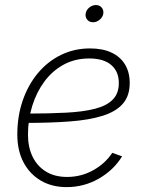

<svg xmlns="http://www.w3.org/2000/svg" viewBox="-20 -745 590 774"><path d="M248.5 9.3Q189 9.3 144.3 -17.1Q99.6 -43.5 74.7 -90.8Q49.8 -138.2 49.8 -202.6Q49.8 -276.4 71.5 -339.6Q93.3 -402.8 132.8 -450.2Q172.4 -497.6 226.1 -523.7Q279.8 -549.8 342.8 -549.8Q393.6 -549.8 429.4 -533Q465.3 -516.1 484.1 -484.9Q502.9 -453.6 502.9 -410.6Q502.9 -358.4 475.1 -326.7Q447.3 -294.9 393.3 -278.1Q339.4 -261.2 261.2 -255.4Q183.1 -249.5 82.5 -249.5L86.4 -287.1Q177.2 -287.1 246.6 -290.8Q315.9 -294.4 363.3 -306.6Q410.6 -318.8 434.8 -343.8Q459 -368.7 459 -410.2Q459 -457 428.2 -483.2Q397.5 -509.3 339.8 -509.3Q282.2 -509.3 236.6 -484.4Q190.9 -459.5 158.9 -416.3Q127 -373 109.9 -317.9Q92.8 -262.7 92.8 -202.1Q92.8 -151.9 111.3 -113.5Q129.9 -75.2 165 -53.5Q200.2 -31.7 250.5 -31.7Q307.1 -31.7 355.5 -58.6Q403.8 -85.4 432.6 -128.9L472.2 -114.7Q438.5 -59.6 378.7 -25.1Q318.8 9.3 248.5 9.3ZM355 -655.3Q340.3 -655.3 331.8 -665.5Q323.2 -675.8 325.2 -689.9Q327.6 -704.6 339.8 -714.6Q352.1 -724.6 366.7 -724.6Q381.3 -724.6 389.9 -714.6Q398.4 -704.6 396.5 -689.9Q394 -675.8 381.8 -665.5Q369.6 -655.3 355 -655.3Z"/></svg>

Font: Inter 17pt ExtraLight
Style: Italic
Weight: 250
Italic angle: -9.3988°
Version: Version 4.001;git-66647c0bb